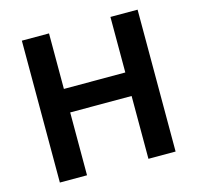

<svg xmlns="http://www.w3.org/2000/svg" viewBox="-103 -808 940 915"><g transform="rotate(-15 367.5 -350.0)"><path d="M519 -310H216V0H82V-700H216V-426H519V-700H653V0H519Z"/></g></svg>

Font: Tilda Sans Bold
Style: Regular
Weight: 700
Designer: ParaType Ltd
Foundry: ParaType Ltd
Version: Version 1.009